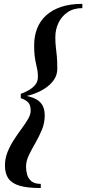

<svg xmlns="http://www.w3.org/2000/svg" viewBox="-20 -800 436 970"><path d="M85 -310V-326Q100 -331 120.2 -341.5Q140.5 -352 156 -369Q171.5 -386 171.5 -411.5Q171.5 -432 168.5 -447.5Q165.5 -463 161.8 -479Q158 -495 155.2 -516.8Q152.5 -538.5 152.5 -571.5Q152.5 -617 167.2 -655.2Q182 -693.5 212.2 -721.5Q242.5 -749.5 288.2 -765Q334 -780.5 396 -780.5V-759Q352 -759 321.5 -738.2Q291 -717.5 275.2 -684Q259.5 -650.5 259.5 -612.5Q259.5 -584.5 262 -563.2Q264.5 -542 267 -517.2Q269.5 -492.5 269.5 -453.5Q269.5 -421 252 -396Q234.5 -371 206.5 -353Q178.5 -335 146.5 -324.2Q114.5 -313.5 85 -310ZM186 150Q120.5 150 80.8 138.8Q41 127.5 23 102.5Q5 77.5 5 36Q5 0.5 18.2 -32.2Q31.5 -65 50.8 -94.5Q70 -124 89.2 -150Q108.5 -176 121.8 -198.8Q135 -221.5 135 -240.5Q135 -271 121.2 -283.8Q107.5 -296.5 85 -304V-320.5Q124 -315.5 151.2 -304.2Q178.5 -293 192.2 -271.8Q206 -250.5 206 -217Q206 -179.5 191.8 -144.8Q177.5 -110 158.8 -77.8Q140 -45.5 125.8 -15.8Q111.5 14 111.5 41.5Q111.5 62.5 117.2 82.5Q123 102.5 139 115.8Q155 129 186 129Z"/></svg>

Font: Bodoni Moda 11pt Medium
Style: Italic
Weight: 500
Italic angle: -13°
Designer: Owen Earl
Foundry: indestructible type
Version: Version 2.004